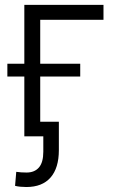

<svg xmlns="http://www.w3.org/2000/svg" viewBox="-20 -561 466 790"><path d="M405.8 -541V-479.5H145.5V0H80.1V-541ZM10.3 -246.1V-298.8H310.1V-246.1ZM88.4 208.5Q75.7 208.5 63.5 207.3Q51.3 206.1 42 203.6L46.9 146Q56.6 147.5 67.6 148.2Q78.6 148.9 89.4 148.9Q122.1 148.9 140.1 128.2Q158.2 107.4 158.2 63V0H115.7V-60.1H222.2V56.6Q222.2 130.4 188 169.4Q153.8 208.5 88.4 208.5Z"/></svg>

Font: Inter 17pt Light
Style: Regular
Weight: 300
Version: Version 4.001;git-66647c0bb